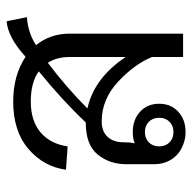

<svg xmlns="http://www.w3.org/2000/svg" viewBox="-20 -555 582 582"><g transform="rotate(-90 271.0 -264.0)"><path d="M64.2 -88.3V-171.7Q64.2 -223.3 93.8 -259.2Q123.3 -295 190 -295H190.8Q257.5 -365.8 345.8 -437.5Q311.7 -461.7 254.2 -461.7Q195.8 -461.7 160.8 -432.1Q125.8 -402.5 118.3 -350L47.5 -355Q56.7 -422.5 110.4 -468.8Q164.2 -515 254.2 -515Q333.3 -515 390 -477.5Q448.3 -530.8 497.5 -535L510 -473.3Q464.2 -470.8 425 -445.8Q460 -403.3 460 -343.3V0H389.2V-94.2Q367.5 -147.5 314.2 -197.1Q260.8 -246.7 194.2 -246.7Q163.3 -246.7 147.1 -228.8Q130.8 -210.8 130.8 -181.7Q130.8 -160 127.5 -146.7Q141.7 -152.5 161.7 -152.5Q199.2 -152.5 223.3 -130.4Q247.5 -108.3 247.5 -72.5Q247.5 -36.7 223.3 -14.6Q199.2 7.5 161.7 7.5Q142.5 7.5 125 0.8Q96.7 -9.2 80.4 -32.9Q64.2 -56.7 64.2 -88.3ZM192.9 -103.8Q180.8 -115.8 161.7 -115.8Q142.5 -115.8 130.4 -103.8Q118.3 -91.7 118.3 -72.5Q118.3 -53.3 130.4 -41.2Q142.5 -29.2 161.7 -29.2Q180.8 -29.2 192.9 -41.2Q205 -53.3 205 -72.5Q205 -91.7 192.9 -103.8ZM233.3 -290Q325 -270 389.2 -174.2V-343.3Q389.2 -383.3 371.7 -410Q297.5 -354.2 233.3 -290Z"/></g></svg>

Font: Boon
Style: Regular
Weight: 400
Designer: Sungsit Sawaiwan
Foundry: FontUni
Version: Version 3.0